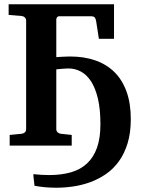

<svg xmlns="http://www.w3.org/2000/svg" viewBox="-20 -691 678 911"><path d="M104 -592.8Q104 -602.5 97.7 -608.4Q91.3 -614.3 82 -615.2L21 -620.1V-670.9H521V-506.8H449.2L436 -591.8Q433.6 -604 428.7 -608.9Q423.8 -613.8 414.1 -613.8H261.7Q253.9 -613.8 250.5 -608.6Q247.1 -603.5 247.1 -599.1V-419.9Q252.9 -420.4 262 -420.9Q271 -421.4 280.5 -421.9Q290 -422.4 298.8 -422.6Q307.6 -422.9 313.5 -422.9Q378.9 -422.9 431.9 -404.5Q484.9 -386.2 522.5 -349.4Q560.1 -312.5 580.3 -256.6Q600.6 -200.7 600.6 -126Q600.6 -60.5 585.4 -11.2Q570.3 38.1 544.2 74.2Q518.1 110.4 483.2 134.5Q448.2 158.7 408.9 173.1Q369.6 187.5 328.1 193.6Q286.6 199.7 247.1 199.7Q218.8 199.7 192.6 197.3Q166.5 194.8 143.6 190.4Q143.6 189.5 142.8 182.1Q142.1 174.8 140.9 165.5Q139.6 156.2 138.9 147.7Q138.2 139.2 138.2 135.3Q177.7 139.6 212.9 139.6Q271.5 139.6 316.9 126.5Q362.3 113.3 393.3 84.2Q424.3 55.2 440.4 9.5Q456.5 -36.1 456.5 -101.6Q456.5 -172.9 444.6 -223.1Q432.6 -273.4 411.9 -305.2Q391.1 -336.9 363.5 -351.6Q335.9 -366.2 304.7 -366.2Q300.8 -366.2 293.2 -365.7Q285.6 -365.2 276.9 -364.7Q268.1 -364.3 260 -363.3Q252 -362.3 247.1 -361.8V-78.1Q247.1 -68.4 253.9 -62.7Q260.7 -57.1 269 -56.2L320.3 -50.8V0H25.9V-50.8L82 -56.2Q91.3 -57.1 97.7 -62.7Q104 -68.4 104 -78.1Z"/></svg>

Font: Charis SIL
Style: Bold
Weight: 700
Foundry: SIL International
Version: Version 4.112